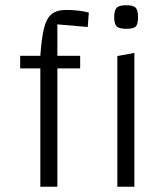

<svg xmlns="http://www.w3.org/2000/svg" viewBox="-20 -713 637 733"><path d="M199 -620V-500H286V-452H199V0H134V-452H57V-500H134Q139 -570 148.5 -607Q158 -644 177.5 -659.5Q197 -675 233 -675Q282 -675 319 -665L315 -610ZM493 -511V0H428V-499ZM416 -647Q416 -674 425.5 -683.5Q435 -693 463 -693Q489 -693 498 -683.5Q507 -674 507 -647Q507 -621 498.5 -612Q490 -603 463 -603Q435 -603 425.5 -612Q416 -621 416 -647Z"/></svg>

Font: Changa ExtraLight
Style: Regular
Weight: 275
Designer: Eduardo Rodriguez Tunni
Foundry: Eduardo Rodriguez Tunni
Version: Version 2.002; ttfautohint (v1.5) -l 8 -r 50 -G 200 -x 14 -H